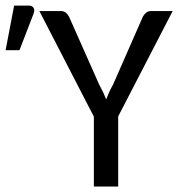

<svg xmlns="http://www.w3.org/2000/svg" viewBox="-144 -682 651 702"><path d="M0 0ZM288.1 -256.3V0H199.2V-255.4L0 -641.6H78.1Q89.4 -641.6 96.4 -636Q103.5 -630.4 108.4 -621.1L218.3 -373.5Q226.6 -358.4 232.9 -345Q239.3 -331.5 244.1 -318.4Q249 -331.5 255.1 -345Q261.2 -358.4 269.5 -373L378.4 -621.1Q382.3 -628.4 389.6 -635Q397 -641.6 408.2 -641.6H487.3ZM-123.5 -498.5 -92.3 -661.6H-39.1Q-26.4 -661.6 -21.2 -653.3Q-16.1 -645 -21.5 -631.3L-72.8 -498.5Z"/></svg>

Font: Carlito
Style: Regular
Weight: 400
Designer: Lukasz Dziedzic
Foundry: tyPoland Lukasz Dziedzic
Version: Version 1.104